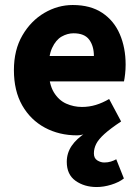

<svg xmlns="http://www.w3.org/2000/svg" viewBox="-20 -528 558 766"><path d="M365.8 218.2Q316.4 218.2 281.4 193.3Q246.4 168.4 246.4 117.8Q246.4 82.8 265.8 54Q285.2 25.2 324.2 0.2L326.2 4.2Q318.6 7 307.7 9.5Q296.7 12 287.4 12Q216.1 12 158.9 -18.8Q101.8 -49.6 68.6 -107.6Q35.5 -165.7 35.5 -248.2Q35.5 -328.8 69.4 -386.9Q103.2 -444.9 156.9 -476.5Q210.6 -508 270.2 -508Q341.2 -508 388.1 -476.6Q435.1 -445.2 458.1 -391.3Q481.2 -337.4 481.2 -270Q481.2 -250.6 479.1 -232.6Q477.1 -214.5 474.6 -203.3H149.5L148.4 -304.7H354.6Q354.6 -344.3 335.9 -369.7Q317.2 -395.2 273.4 -395.2Q249.3 -395.2 226.1 -382.2Q203 -369.1 188 -337Q173 -305 174.2 -248.2Q175.3 -191.9 194.7 -159.9Q214.2 -127.9 244.1 -114.6Q274 -101.3 307 -101.3Q335.6 -101.3 362.4 -109.4Q389.2 -117.6 415.4 -133L463.2 -43.4Q420.5 -15.1 396.6 6.5Q372.8 28.1 363.7 46.3Q354.6 64.6 354.6 83.9Q354.6 103.4 368.2 111.9Q381.8 120.3 396.1 120.3Q410.5 120.3 422.5 116.5Q434.4 112.8 443.8 107.4L474.3 184Q454.1 199.6 423.8 208.9Q393.5 218.2 365.8 218.2Z"/></svg>

Font: Source Sans 3
Style: Regular
Weight: 200
Designer: Paul D. Hunt
Foundry: Adobe
Version: Version 3.046;hotconv 1.0.118;makeotfexe 2.5.65603